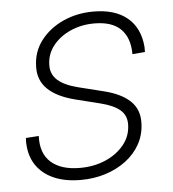

<svg xmlns="http://www.w3.org/2000/svg" viewBox="-45 -578 567 630"><g transform="rotate(-5 239.0 -263.5)"><path d="M196.8 9.8Q145.5 9.8 108.4 -6.3Q71.3 -22.5 50.5 -52.7Q29.8 -83 28.3 -126Q27.8 -131.3 28.3 -134.5Q28.8 -137.7 28.8 -143.1L71.3 -146Q68.8 -88.4 102.1 -59.1Q135.3 -29.8 197.3 -29.8Q243.2 -29.8 281.2 -46.1Q319.3 -62.5 342.8 -91.6Q366.2 -120.6 366.7 -158.2Q367.2 -188.5 345.9 -206.3Q324.7 -224.1 283.2 -234.4L199.2 -255.4Q140.6 -270.5 110.8 -299.6Q81.1 -328.6 82.5 -373.5Q83.5 -422.4 111.6 -459Q139.6 -495.6 185.3 -516.4Q231 -537.1 285.2 -537.1Q356.4 -537.1 397 -503.2Q437.5 -469.2 442.4 -407.2Q442.4 -402.8 442.4 -399.2Q442.4 -395.5 442.4 -390.1L400.9 -386.7Q400.9 -440.4 372.1 -469.2Q343.3 -498 284.7 -498Q241.7 -498 205.8 -481.9Q169.9 -465.8 148.2 -438Q126.5 -410.2 126 -374.5Q125.5 -343.8 147.5 -324.5Q169.4 -305.2 214.4 -293.9L296.9 -273.4Q354 -259.3 383.1 -231.4Q412.1 -203.6 410.6 -159.2Q409.7 -121.1 392.6 -90.1Q375.5 -59.1 345.7 -36.6Q315.9 -14.2 277.8 -2.2Q239.7 9.8 196.8 9.8Z"/></g></svg>

Font: Inter 24pt ExtraLight
Style: Italic
Weight: 250
Italic angle: -9.3988°
Version: Version 4.001;git-66647c0bb